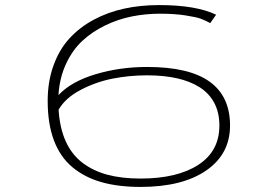

<svg xmlns="http://www.w3.org/2000/svg" viewBox="-20 -726 1090 757"><path d="M560 -462Q725.5 -462 806.2 -404.2Q887 -346.5 887 -231Q887 -118.5 793 -53.8Q699 11 534 11Q446 11 379.5 -8Q313 -27 265 -67.2Q217 -107.5 192.5 -172.8Q168 -238 168 -328Q168 -404.5 190.8 -467.5Q213.5 -530.5 253.5 -574.2Q293.5 -618 349.2 -648Q405 -678 469.5 -692Q534 -706 607 -706Q753 -706 832 -668L809 -635Q788 -646 771.5 -652.2Q755 -658.5 711.8 -665.2Q668.5 -672 611 -672Q554 -672 500 -661.2Q446 -650.5 394.8 -625.8Q343.5 -601 304.2 -564.5Q265 -528 239.8 -473Q214.5 -418 210.5 -351Q260.5 -404.5 356.5 -433.2Q452.5 -462 560 -462ZM560 -429Q489.5 -429 423 -415.8Q356.5 -402.5 297 -371Q237.5 -339.5 211 -293.5Q215.5 -221.5 239 -169.2Q262.5 -117 304.5 -84.8Q346.5 -52.5 403.2 -37.2Q460 -22 534 -22Q678.5 -22 761.8 -76Q845 -130 845 -231Q845 -282 824.8 -320.2Q804.5 -358.5 766.8 -382.2Q729 -406 677.2 -417.5Q625.5 -429 560 -429Z"/></svg>

Font: League Mono Extended Thin
Style: Regular
Weight: 100
Width: 9
Designer: Tyler Finck
Foundry: The League of Moveable Type / Tyler Finck
Version: Version 2.210